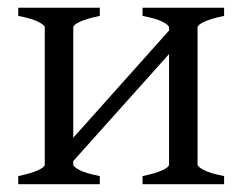

<svg xmlns="http://www.w3.org/2000/svg" viewBox="-20 -474 623 494"><path d="M346.7 0V-21Q379.9 -27.8 397.5 -35.9Q415 -43.9 415 -50.8V-335L168.5 -59.6V-50.8Q168.5 -44.9 184.8 -36.4Q201.2 -27.8 236.8 -21V0H26.9V-21Q60.1 -27.8 77.6 -35.9Q95.2 -43.9 95.2 -50.8V-403.3Q95.2 -409.2 78.9 -417.7Q62.5 -426.3 26.9 -433.1V-454.1H236.8V-433.1Q203.6 -426.3 186 -418.2Q168.5 -410.2 168.5 -403.3V-119.6L415 -395.5V-403.3Q415 -409.2 398.7 -417.7Q382.3 -426.3 346.7 -433.1V-454.1H556.6V-433.1Q523.4 -426.3 505.9 -418.2Q488.3 -410.2 488.3 -403.3V-50.8Q488.3 -44.9 504.6 -36.4Q521 -27.8 556.6 -21V0Z"/></svg>

Font: Gentium Plus
Style: Regular
Weight: 400
Designer: J. Victor Gaultney, Annie Olsen, Iska Routamaa
Foundry: SIL International
Version: Version 1.510